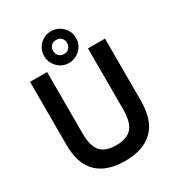

<svg xmlns="http://www.w3.org/2000/svg" viewBox="-213 -1032 1081 1177"><g transform="rotate(-30 328.0 -443.5)"><path d="M327.5 15Q198.5 15 130.5 -50.5Q62.5 -116 62.5 -252V-697H183V-265.5Q183 -173.5 216.8 -134.8Q250.5 -96 327.5 -96Q402.5 -96 437.5 -134.8Q472.5 -173.5 472.5 -265.5V-697H593V-257Q593 -118 523.8 -51.5Q454.5 15 327.5 15ZM328.5 -677.5Q295.5 -677.5 270.2 -693.5Q245 -709.5 230.5 -735Q216 -760.5 216 -789.5Q216 -823 232 -848.2Q248 -873.5 273.5 -887.8Q299 -902 328.5 -902Q357.5 -902 383 -887.8Q408.5 -873.5 424.8 -848.2Q441 -823 441 -789.5Q441 -756.5 425 -731.2Q409 -706 383.5 -691.8Q358 -677.5 328.5 -677.5ZM328.5 -740Q352 -740 365.2 -755Q378.5 -770 378.5 -791Q378.5 -810.5 366 -825Q353.5 -839.5 328.5 -839.5Q304 -839.5 291.8 -824.8Q279.5 -810 279.5 -791Q279.5 -770 292.5 -755Q305.5 -740 328.5 -740Z"/></g></svg>

Font: Acari Sans Neue
Style: Bold
Weight: 700
Designer: Alfredo Marco Pradil (font), Cristiano Sobral (main changes)
Foundry: Hanken Design Co. (font), Cristiano Sobral (main changes)
Version: Version 2.459;March 19, 2022;FontCreator 14.0.0.2808 64-bit;